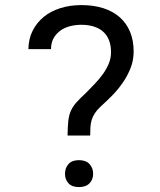

<svg xmlns="http://www.w3.org/2000/svg" viewBox="-20 -741 640 766"><path d="M249.5 -200.2H339.8Q339.8 -219.2 340.8 -234.1Q341.8 -249 345.7 -262.2Q349.6 -275.4 357.7 -288.1Q365.7 -300.8 380.4 -314.9Q403.3 -335.4 427 -359.4Q450.7 -383.3 469.7 -411.1Q488.8 -438.5 501 -469.5Q513.2 -500.5 513.2 -535.6Q513.2 -579.6 499 -613.8Q484.9 -647.9 458 -671.9Q431.2 -695.8 392.3 -708.3Q353.5 -720.7 304.2 -720.7Q259.8 -720.7 221.4 -708.7Q183.1 -696.8 155.3 -674.3Q127 -651.4 110.4 -618.7Q93.8 -585.9 93.3 -544.9H183.6Q183.6 -570.3 193.8 -588.6Q204.1 -606.9 221.2 -619.1Q237.8 -630.9 259.5 -636.5Q281.2 -642.1 304.2 -642.1Q334 -642.1 356.9 -634.3Q379.9 -626.5 395 -611.3Q408.7 -597.7 415.8 -577.9Q422.9 -558.1 422.9 -532.7Q422.9 -508.3 413.6 -486.3Q404.3 -464.4 390.1 -444.8Q375.5 -424.8 358.2 -406.7Q340.8 -388.7 324.2 -371.6Q299.8 -349.1 285.2 -332.8Q270.5 -316.4 262.7 -298.8Q254.9 -280.8 252.4 -258.1Q250 -235.4 249.5 -200.2ZM239.3 -47.4Q239.3 -24.9 253.2 -9.8Q267.1 5.4 294.9 5.4Q322.8 5.4 337.2 -9.8Q351.6 -24.9 351.6 -47.4Q351.6 -70.8 337.2 -86.4Q322.8 -102.1 294.9 -102.1Q267.1 -102.1 253.2 -86.4Q239.3 -70.8 239.3 -47.4Z"/></svg>

Font: Roboto Mono
Style: Regular
Weight: 400
Monospace: yes
Designer: Google
Version: Version 3.000